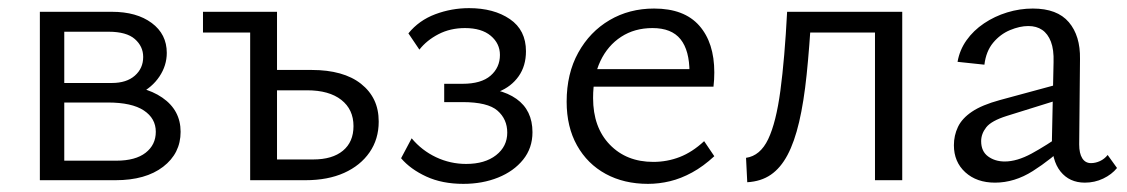

<svg xmlns="http://www.w3.org/2000/svg" viewBox="-20 -443 2770 472"><path d="M78 0V-414H255Q316 -414 353 -386.5Q390 -359 390 -313Q390 -282 372 -255Q354 -228 322 -212Q290 -196 248 -196L258 -234Q334 -234 379 -203Q424 -172 424 -119Q424 -66 381 -33Q338 0 264 0ZM138 -48H266Q313 -48 338 -67.5Q363 -87 363 -119Q363 -152 333.5 -171.5Q304 -191 245 -191H119V-239H255Q291 -239 311.5 -257Q332 -275 332 -303Q332 -329 311.5 -347Q291 -365 247 -365H138Z M595 0V-414H661V-51H750Q797 -51 823 -72.5Q849 -94 849 -133Q849 -174 819 -197.5Q789 -221 735 -221H642V-271H747Q785 -271 815.5 -262.5Q846 -254 867.5 -237Q889 -220 900 -197Q911 -174 911 -144Q911 -101 888.5 -68.5Q866 -36 826 -18Q786 0 731 0ZM479 -363V-414H627V-363Z M1119 9Q1067 9 1028 -9Q989 -27 966 -54L992 -103Q1017 -73 1052 -56.5Q1087 -40 1126 -40Q1172 -40 1199.5 -61.5Q1227 -83 1227 -117Q1227 -150 1203 -171Q1179 -192 1117 -192H1072V-237H1117Q1163 -237 1186 -257Q1209 -277 1209 -308Q1209 -336 1186.5 -355Q1164 -374 1123 -374Q1087 -374 1058 -359Q1029 -344 1011 -321L984 -361Q1010 -393 1050 -408Q1090 -423 1133 -423Q1194 -423 1233.5 -396Q1273 -369 1273 -317Q1273 -281 1255 -255.5Q1237 -230 1206 -217.5Q1175 -205 1137 -205V-228Q1210 -228 1249.5 -200Q1289 -172 1289 -118Q1289 -79 1266 -50.5Q1243 -22 1204.5 -6.5Q1166 9 1119 9Z M1573 9Q1514 9 1469 -15.5Q1424 -40 1398.5 -85.5Q1373 -131 1373 -193Q1373 -262 1401.5 -313.5Q1430 -365 1478.5 -393.5Q1527 -422 1588 -422Q1662 -422 1699 -380Q1736 -338 1736 -265Q1736 -257 1735.5 -247.5Q1735 -238 1734 -230H1675V-265Q1675 -319 1653 -346.5Q1631 -374 1584 -374Q1540 -374 1507 -352.5Q1474 -331 1456 -293Q1438 -255 1438 -202Q1438 -130 1479 -87.5Q1520 -45 1586 -45Q1620 -45 1651 -57Q1682 -69 1711 -96L1736 -59Q1709 -34 1681.5 -19Q1654 -4 1627 2.5Q1600 9 1573 9ZM1411 -230 1420 -273H1725V-230Z M1817 5 1814 -55Q1849 -60 1868.5 -101Q1888 -142 1898.5 -220.5Q1909 -299 1915 -414H1975Q1970 -327 1963 -259.5Q1956 -192 1944.5 -143Q1933 -94 1916 -62Q1899 -30 1875 -13.5Q1851 3 1817 5ZM2131 0V-414H2198V0ZM1950 -363V-414H2160V-363Z M2647 6Q2609 6 2587 -21.5Q2565 -49 2566 -101L2570 -290Q2571 -321 2563.5 -340.5Q2556 -360 2542 -369.5Q2528 -379 2508 -379Q2487 -379 2463 -369Q2439 -359 2421.5 -338Q2404 -317 2400 -284L2334 -291Q2339 -320 2356 -344Q2373 -368 2399 -385.5Q2425 -403 2456 -412.5Q2487 -422 2519 -422Q2579 -422 2607.5 -388.5Q2636 -355 2635 -298L2633 -88Q2633 -66 2640.5 -54Q2648 -42 2662 -42Q2673 -42 2684 -47Q2695 -52 2703 -62L2726 -30Q2713 -14 2692 -4Q2671 6 2647 6ZM2426 6Q2381 6 2353 -19.5Q2325 -45 2325 -86Q2325 -110 2335 -131Q2345 -152 2369.5 -168.5Q2394 -185 2438 -197L2604 -242L2609 -206L2455 -158Q2417 -146 2404.5 -130Q2392 -114 2392 -96Q2392 -71 2409 -58.5Q2426 -46 2450 -46Q2480 -46 2516 -65.5Q2552 -85 2596 -116L2607 -92Q2564 -51 2519 -22.5Q2474 6 2426 6Z"/></svg>

Font: Ysabeau Office
Style: Regular
Weight: 400
Designer: Christian Thalmann (Catharsis Fonts)
Version: Version 2.001;gftools[0.9.30]; featfreeze: tnum,lnum,ss02